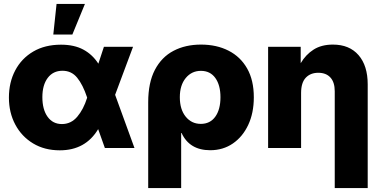

<svg xmlns="http://www.w3.org/2000/svg" viewBox="-20 -754 1940 978"><path d="M284.7 11.7Q207 11.7 148.7 -23.4Q90.3 -58.6 57.9 -119.4Q25.4 -180.2 25.4 -256.8Q25.4 -334.5 57.6 -395.5Q89.8 -456.5 149.4 -491.5Q209 -526.4 290.5 -526.4Q358.4 -526.4 404.8 -501.2Q451.2 -476.1 481 -429.7L509.3 -515.6H657.7L566.4 -271L665 0H514.2L480 -96.2Q415.5 11.7 284.7 11.7ZM423.8 -256.8 423.3 -258.8Q401.9 -322.8 373 -358.2Q344.2 -393.6 298.3 -393.6Q250.5 -393.6 223.1 -357.2Q195.8 -320.8 195.8 -259.3Q195.8 -196.3 222.4 -159.2Q249 -122.1 295.4 -122.1Q341.8 -122.1 373.5 -159.4Q405.3 -196.8 423.8 -255.9ZM251.5 -578.1 268.1 -733.9H412.6L348.6 -578.1Z M734.9 204.1V-232.9Q734.9 -333 769 -398.2Q803.2 -463.4 863.8 -495.1Q924.3 -526.9 1003.9 -526.9Q1083.5 -526.9 1144.3 -495.8Q1205.1 -464.8 1239 -405Q1272.9 -345.2 1272.9 -258.3Q1272.9 -178.7 1244.6 -118.2Q1216.3 -57.6 1166.3 -23.2Q1116.2 11.2 1050.8 11.2Q945.3 11.2 904.8 -76.7H902.8V204.1ZM1002.9 -123Q1050.3 -123 1076.7 -159.7Q1103 -196.3 1103 -258.8Q1103 -320.3 1076.9 -356.7Q1050.8 -393.1 1003.4 -393.1Q956.1 -393.1 926 -356.4Q896 -319.8 896 -258.8Q896 -196.8 925.8 -159.9Q955.6 -123 1002.9 -123Z M1513.7 -280.3V0H1345.7V-515.6H1511.7V-432.1Q1537.6 -476.1 1577.6 -501.5Q1617.7 -526.9 1675.8 -526.9Q1759.8 -526.9 1806.4 -473.1Q1853 -419.4 1853 -324.2V204.1H1685.1V-289.1Q1685.1 -335 1663.1 -359.1Q1641.1 -383.3 1601.1 -383.3Q1561.5 -383.3 1537.6 -358.2Q1513.7 -333 1513.7 -280.3Z"/></svg>

Font: Inter Display ExtraBold
Style: Regular
Weight: 800
Designer: Rasmus Andersson
Foundry: rsms
Version: Version 4.000;git-a52131595